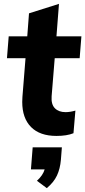

<svg xmlns="http://www.w3.org/2000/svg" viewBox="-20 -695 441 993"><path d="M247 -197Q244 -155 264 -135Q284 -115 319 -115Q342 -115 370 -123L360 -6Q326 8 272 8Q186 8 140.5 -38Q95 -84 95 -168Q95 -185 96 -194L112 -394H16L25 -507H121L130 -626L285 -675L272 -507H401L392 -394H263ZM300 67 295 131Q291 178 274.5 213Q258 248 222 278L171 240Q202 212 211 181H140L149 67Z"/></svg>

Font: Muli ExtraBold
Style: Italic
Weight: 800
Italic angle: -4.541°
Designer: Vernon Adams
Foundry: Vernon Adams
Version: Version 2.000